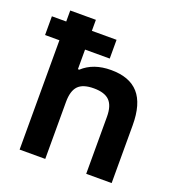

<svg xmlns="http://www.w3.org/2000/svg" viewBox="-145 -815 849 921"><g transform="rotate(20 279.5 -355.0)"><path d="M57.1 -710H188V-653.8H314V-558.1H188V-458H194.8Q249.5 -508.8 339.8 -508.8Q434.1 -508.8 480.5 -456.5Q526.9 -404.3 526.9 -294.9V0H397V-291Q397 -347.2 372.1 -372.6Q347.2 -397.9 292 -397.9Q236.3 -397.9 212.2 -372.6Q188 -347.2 188 -291V0H57.1V-558.1H-16.1V-653.8H57.1Z"/></g></svg>

Font: LT Wave Text Bold
Style: Regular
Weight: 700
Designer: Daniel Lyons
Version: Version 2.5 (Glyphs App)